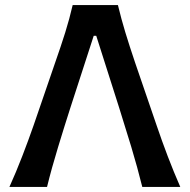

<svg xmlns="http://www.w3.org/2000/svg" viewBox="-20 -733 744 753"><path d="M17 0Q43 -57.5 67.5 -121Q92 -184.5 112 -242L196 -486.5Q219 -552 235.8 -605.5Q252.5 -659 265 -713H442.5Q455.5 -659 471.5 -606.2Q487.5 -553.5 510 -487L594.5 -240.5Q614.5 -181.5 638.2 -119.2Q662 -57 687 0H538Q519 -76.5 494.8 -157Q470.5 -237.5 447 -311.5L357.5 -592.5H347.5L256.5 -312Q233 -239 207.8 -156.2Q182.5 -73.5 164.5 0Z"/></svg>

Font: Commissioner Flair Medium
Style: Regular
Weight: 500
Designer: Kostas Bartsokas
Foundry: Kostas Bartsokas
Version: Version 1.000; ttfautohint (v1.8.3)